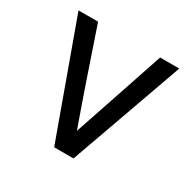

<svg xmlns="http://www.w3.org/2000/svg" viewBox="-124 -652 776 776"><g transform="rotate(30 264.0 -264.0)"><path d="M221.2 0 29.8 -528.3H121.1Q157.2 -421.9 193.6 -315.2Q230 -208.5 267.6 -103.5Q303.7 -210 339.4 -316.2Q375 -422.4 410.6 -528.3H500L311.5 0Z"/></g></svg>

Font: Comme
Style: Regular
Weight: 400
Designer: Vernon Adams
Foundry: Vernon Adams
Version: Version 1.000;gftools[0.9.27]